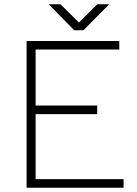

<svg xmlns="http://www.w3.org/2000/svg" viewBox="-20 -876 640 895"><path d="M104 -685H536V-645H146V-384H433V-344H146V-41H556V-1H104ZM262 -856 348 -771 433 -856H489L369 -735H326L207 -856Z"/></svg>

Font: Bellota Text Light
Style: Regular
Weight: 300
Designer: Kemie Guaida
Foundry: Kemie Guaida
Version: Version 4.001